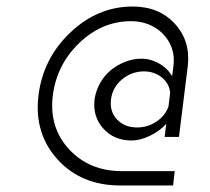

<svg xmlns="http://www.w3.org/2000/svg" viewBox="-20 -569 645 589"><path d="M529 -149H485L490 -189Q470 -167 440 -152.5Q410 -138 384 -138Q330 -138 297 -174.5Q264 -211 270 -264Q274 -290 286.5 -313Q299 -336 318.5 -352.5Q338 -369 363 -379Q388 -389 414 -389Q433 -389 451.5 -382Q470 -375 485 -362.5Q500 -350 508 -335L512 -366Q517 -404 501 -435.5Q485 -467 453.5 -485.5Q422 -504 382 -504Q293 -504 223.5 -437.5Q154 -371 142 -276Q130 -178 192 -111Q254 -44 354 -44H516L511 0H349Q229 0 156.5 -80Q84 -160 98 -276Q112 -390 196 -469.5Q280 -549 387 -549Q468 -549 516.5 -496Q565 -443 556 -366ZM401 -178Q433 -178 460 -196Q487 -214 497 -243L502 -285Q500 -304 489 -318.5Q478 -333 460.5 -341.5Q443 -350 422 -350Q384 -350 354.5 -325.5Q325 -301 320.5 -264Q316 -227 339 -202.5Q362 -178 401 -178Z"/></svg>

Font: Orkney Light
Style: LightItalic
Weight: 300
Designer: Samuel Oakes and Alfredo Marco Pradil
Foundry: Alfredo Marco Pradil
Version: 1.0; ttfautohint (v1.5)